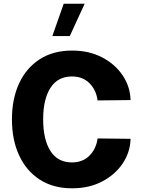

<svg xmlns="http://www.w3.org/2000/svg" viewBox="-20 -996 765 1021"><path d="M318.8 -976.1H430.2L351.1 -804.2H258.3ZM209.5 -361.3Q209.5 -253.9 248.3 -193.1Q287.1 -132.3 362.3 -132.3Q420.4 -132.3 456.1 -168.7Q491.7 -205.1 499 -259.8L674.3 -257.8Q672.4 -186.5 632.3 -126.7Q592.3 -66.9 522.9 -30.8Q453.6 5.4 363.3 5.4Q263.2 5.4 191.7 -40.8Q120.1 -86.9 81.8 -169.4Q43.5 -252 43.5 -361.3Q43.5 -470.7 81.8 -553Q120.1 -635.3 191.7 -681.2Q263.2 -727.1 363.3 -727.1Q453.6 -727.1 522.9 -690.9Q592.3 -654.8 632.3 -595Q672.4 -535.2 674.3 -463.9L499 -461.9Q491.7 -517.1 456.1 -553.2Q420.4 -589.4 362.3 -589.4Q287.1 -589.4 248.3 -528.8Q209.5 -468.3 209.5 -361.3Z"/></svg>

Font: Estedad-FD ExtraBold
Style: Regular
Weight: 800
Designer: Amin Abedi
Version: Version 7.3